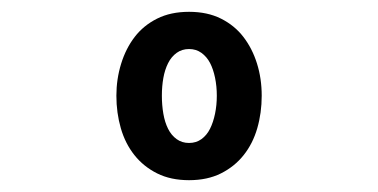

<svg xmlns="http://www.w3.org/2000/svg" viewBox="-20 -760 640 325"><path d="M300 -455Q269 -455 246 -466.5Q223 -478 207.5 -497.5Q192 -517 184.5 -543Q177 -569 177 -598Q177 -626 185 -652Q193 -678 208 -697.5Q223 -717 246 -728.5Q269 -740 300 -740Q331 -740 354 -728.5Q377 -717 392 -697.5Q407 -678 415 -652.5Q423 -627 423 -598Q423 -569 415.5 -543Q408 -517 392.5 -497.5Q377 -478 354 -466.5Q331 -455 300 -455ZM300 -518Q312 -518 321 -524.5Q330 -531 335.5 -542Q341 -553 344 -567.5Q347 -582 347 -598Q347 -614 344 -628.5Q341 -643 335.5 -653.5Q330 -664 321 -670.5Q312 -677 300 -677Q288 -677 279 -670.5Q270 -664 264.5 -653Q259 -642 256.5 -628Q254 -614 254 -598Q254 -582 256.5 -567.5Q259 -553 264.5 -542Q270 -531 279 -524.5Q288 -518 300 -518Z"/></svg>

Font: Maple Mono NL
Style: Bold
Weight: 700
Monospace: yes
Designer: subframe7536
Version: Version 7.000